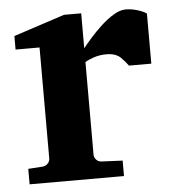

<svg xmlns="http://www.w3.org/2000/svg" viewBox="-43 -540 517 580"><g transform="rotate(-5 216.0 -249.5)"><path d="M421.9 -330.1H354Q347.7 -339.8 332.8 -355Q317.9 -370.1 289.1 -370.1Q268.1 -370.1 250.5 -364Q232.9 -357.9 224.1 -352.1V-71.8Q224.1 -63 230.2 -56.2Q236.3 -49.3 246.1 -48.8L310.1 -45.9V1H23.9V-45.9L67.9 -48.8Q77.1 -49.8 83.5 -56.4Q89.8 -63 89.8 -71.8V-408.2H17.1V-449.2L171.9 -500H224.1V-394Q233.4 -405.8 249 -423.6Q264.6 -441.4 283.7 -459Q302.7 -476.6 322.3 -488.3Q341.8 -500 358.9 -500Q376 -500 394.5 -494.4Q413.1 -488.8 421.9 -481.9Z"/></g></svg>

Font: Charis
Style: Bold
Weight: 700
Designer: Walt Agee, Miriam Martin, Annie Olsen, Victor Gaultney, Lorna Priest, Alan Ward, Bob Hallissy, Martin Hosken, Sharon Cor
Foundry: SIL Global
Version: Version 7.000